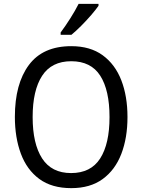

<svg xmlns="http://www.w3.org/2000/svg" viewBox="-20 -964 736 994"><path d="M640 -358Q640 -250 608 -167Q576 -84 511.5 -37Q447 10 349 10Q248 10 183.5 -37.5Q119 -85 88 -168.5Q57 -252 57 -359Q57 -530 129.5 -627.5Q202 -725 349 -725Q447 -725 511.5 -678Q576 -631 608 -548.5Q640 -466 640 -358ZM149 -358Q149 -220 198 -144Q247 -68 348 -68Q450 -68 498.5 -143.5Q547 -219 547 -358Q547 -497 499 -572Q451 -647 349 -647Q247 -647 198 -571.5Q149 -496 149 -358ZM490 -934Q477 -915 452.5 -886.5Q428 -858 400 -830Q372 -802 350 -784H294V-796Q318 -828 344 -869Q370 -910 387 -944H490Z"/></svg>

Font: Noto Sans Thai SemCond
Style: Regular
Weight: 400
Width: 4
Designer: Monotype Design Team
Foundry: Monotype Imaging Inc.
Version: Version 2.002; ttfautohint (v1.8.4.7-5d5b)